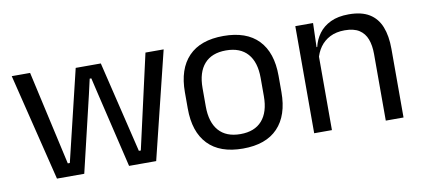

<svg xmlns="http://www.w3.org/2000/svg" viewBox="-54 -676 1896 862"><g transform="rotate(-10 894.0 -244.5)"><path d="M148 0 27.9 -488.2H111.6L207.7 -58.9H217L317.1 -474.9H431.6L531.7 -58.9H540.6L637.5 -488.2H720.4L600.3 0H476.7L394.2 -347.1L378 -416.4H370.6L354.8 -347L272.4 0Z M994.6 12.3Q889.7 12.3 835.3 -44.5Q780.9 -101.2 780.9 -207.7V-281.9Q780.9 -388 835.4 -444.5Q889.8 -500.9 994.6 -500.9Q1099.4 -500.9 1153.6 -444.5Q1207.9 -388 1207.9 -281.9V-207.7Q1207.9 -101.2 1153.6 -44.5Q1099.4 12.3 994.6 12.3ZM994.6 -53.7Q1059.3 -53.7 1093.1 -92.2Q1127 -130.7 1127 -203V-286.6Q1127 -358.5 1093.2 -396.7Q1059.4 -435 994.6 -435Q929.8 -435 896 -396.7Q862.2 -358.5 862.2 -286.6V-203Q862.2 -130.7 896 -92.2Q929.8 -53.7 994.6 -53.7Z M1647 0V-303.7Q1647 -343 1636.2 -371.5Q1625.5 -399.9 1601.2 -415.7Q1576.8 -431.4 1535.1 -431.4Q1496.6 -431.4 1468.3 -417Q1440 -402.5 1422.5 -377.8Q1405 -353 1398 -321.5L1383.5 -378.9H1401.2Q1408.8 -412.1 1428.8 -439.3Q1448.8 -466.5 1482.6 -482.7Q1516.4 -498.9 1565.5 -498.9Q1623.7 -498.9 1659.2 -477.1Q1694.8 -455.2 1711.3 -413.8Q1727.9 -372.3 1727.9 -312.6V0ZM1320.6 0V-488.2H1401.5L1397.9 -371.1L1401.5 -366.3V0Z"/></g></svg>

Font: Anek Gujarati Medium
Style: Regular
Weight: 500
Designer: Mrunmayee Ghaisas (Gujarati), Yesha Goshar (Latin)
Foundry: Ek Type
Version: Version 1.003